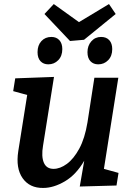

<svg xmlns="http://www.w3.org/2000/svg" viewBox="-20 -915 652 946"><path d="M193 11Q126 12 91.5 -37Q57 -86 70 -170L114 -447L45 -466L55 -529L246 -536L192 -197Q183 -144 196 -113.5Q209 -83 244 -83Q276 -83 309.5 -107.5Q343 -132 370.5 -182.5Q398 -233 411 -312L445 -532H563L492 -83L564 -63L554 -1L373 4L395 -123Q355 -54 299.5 -21.5Q244 11 193 11ZM517 -895 550 -846 394 -719 325 -713 199 -846 245 -895 369 -806ZM464 -598Q440 -598 425.5 -613.5Q411 -629 411 -658Q411 -690 430 -711.5Q449 -733 478 -733Q504 -733 518.5 -717Q533 -701 533 -673Q533 -639 513 -618.5Q493 -598 464 -598ZM218 -598Q194 -598 179.5 -613.5Q165 -629 165 -658Q165 -692 184 -712.5Q203 -733 233 -733Q258 -733 272.5 -717Q287 -701 287 -673Q287 -639 267 -618.5Q247 -598 218 -598Z"/></svg>

Font: Bitter SemiBold
Style: Italic
Weight: 600
Italic angle: -9°
Designer: Sol Matas, and Bitter project Authors
Foundry: Sol Matas
Version: Version 2.001